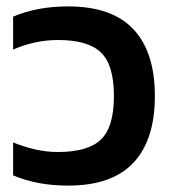

<svg xmlns="http://www.w3.org/2000/svg" viewBox="-20 -570 531 600"><path d="M193 10Q96 10 21 -22V-125Q52 -112 88 -103.5Q124 -95 161 -95Q255 -95 295.5 -134Q336 -173 336 -270Q336 -367 295.5 -406Q255 -445 161 -445Q124 -445 88 -437Q52 -429 21 -415V-518Q96 -550 193 -550Q330 -550 397 -478.5Q464 -407 464 -270Q464 -133 397 -61.5Q330 10 193 10Z"/></svg>

Font: Kanit Medium
Style: Regular
Weight: 500
Designer: Katatrad Team
Foundry: CadsonDemak
Version: Version 2.000; ttfautohint (v1.8.3)